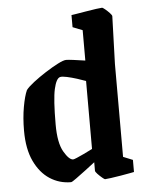

<svg xmlns="http://www.w3.org/2000/svg" viewBox="-50 -693 565 743"><g transform="rotate(-5 233.0 -321.0)"><path d="M218 -463Q226 -463 246 -460.5Q266 -458 292 -454V-572L254 -587V-634Q254 -634 270.5 -636.5Q287 -639 309.5 -643Q332 -647 351 -649.5Q370 -652 374 -652Q377 -652 386 -644.5Q395 -637 403 -628.5Q411 -620 411 -616L405 -431V-70L442 -55V-8Q442 -8 426.5 -5Q411 -2 390 1.5Q369 5 351 7.5Q333 10 328 10Q326 10 317 2.5Q308 -5 300 -13.5Q292 -22 292 -26V-59Q277 -47 255.5 -31Q234 -15 217 -2.5Q200 10 196 10Q151 10 114 -14Q77 -38 54.5 -85.5Q32 -133 32 -204Q32 -254 39.5 -296Q47 -338 57 -360Q66 -372 88 -389Q110 -406 136.5 -423Q163 -440 185.5 -451.5Q208 -463 218 -463ZM189 -399Q174 -395 165 -355Q156 -315 156 -217Q156 -146 176 -111.5Q196 -77 212 -77Q215 -77 227 -82Q239 -87 253.5 -94Q268 -101 278 -106Q288 -111 288 -111V-375Q275 -380 254.5 -386.5Q234 -393 215.5 -397Q197 -401 189 -399Z"/></g></svg>

Font: Grenze Gotisch SemiBold
Style: Regular
Weight: 600
Designer: Renata Polastri
Foundry: Omnibus-Type
Version: Version 1.001